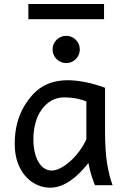

<svg xmlns="http://www.w3.org/2000/svg" viewBox="-20 -896 602 929"><path d="M488.3 -258.8Q488.3 -166.5 498.5 -103.8Q508.8 -41 524.9 0H439.5Q437 -6.3 432.6 -17.6Q428.2 -28.8 423.6 -43.2Q418.9 -57.6 414.8 -74.2Q410.6 -90.8 407.7 -107.4Q388.7 -83 367.4 -61.5Q346.2 -40 322.8 -23.4Q299.3 -6.8 273.9 2.7Q248.5 12.2 222.2 12.2Q191.4 12.2 160.9 -1Q130.4 -14.2 106 -40.5Q81.5 -66.9 66.4 -106.7Q51.3 -146.5 51.3 -200.2Q51.3 -256.3 63.7 -302Q76.2 -347.7 97.7 -383.3Q116.7 -414.6 138.2 -438Q159.7 -461.4 185.3 -476.8Q210.9 -492.2 241.7 -500Q272.5 -507.8 310.1 -507.8Q328.6 -507.8 351.3 -505.1Q374 -502.4 397.7 -497.6Q421.4 -492.7 444.8 -485.8Q468.3 -479 488.3 -471.2ZM290.5 -424.8Q274.9 -424.8 259 -421.1Q243.2 -417.5 227.8 -408.7Q212.4 -399.9 198 -385.5Q183.6 -371.1 170.9 -349.1Q157.7 -326.7 149.7 -293.2Q141.6 -259.8 141.6 -224.6Q141.6 -184.1 149.2 -155Q156.7 -126 169.2 -107.2Q181.6 -88.4 197.5 -79.6Q213.4 -70.8 229.5 -70.8Q250 -70.8 274.2 -83.5Q298.3 -96.2 321.3 -117.2Q344.2 -138.2 364.5 -165.5Q384.8 -192.9 397.9 -222.2V-405.3Q390.6 -408.7 379.2 -412.1Q367.7 -415.5 353.8 -418.5Q339.8 -421.4 323.5 -423.1Q307.1 -424.8 290.5 -424.8ZM234.4 -656.7Q234.4 -670.4 239.5 -682.4Q244.6 -694.3 253.7 -703.4Q262.7 -712.4 274.7 -717.5Q286.6 -722.7 300.3 -722.7Q314 -722.7 325.9 -717.5Q337.9 -712.4 346.9 -703.4Q356 -694.3 361.1 -682.4Q366.2 -670.4 366.2 -656.7Q366.2 -643.1 361.1 -631.1Q356 -619.1 346.9 -610.1Q337.9 -601.1 325.9 -595.9Q314 -590.8 300.3 -590.8Q286.6 -590.8 274.7 -595.9Q262.7 -601.1 253.7 -610.1Q244.6 -619.1 239.5 -631.1Q234.4 -643.1 234.4 -656.7ZM117.2 -876.5H483.4V-803.2H117.2Z"/></svg>

Font: Andika DR AuSIL
Style: Regular
Weight: 400
Designer: Annie Olsen & Victor Gaultney
Foundry: SIL International
Version: Version 0.003